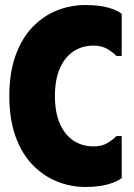

<svg xmlns="http://www.w3.org/2000/svg" viewBox="-20 -731 532 762"><path d="M17 -350Q17 -443 42 -511.5Q67 -580 109.5 -624Q152 -668 206 -689.5Q260 -711 318 -711Q374 -711 410.5 -700.5Q447 -690 463 -676V-509H442Q430 -522 407 -536Q384 -550 352 -550Q306 -550 271.5 -527Q237 -504 217.5 -459.5Q198 -415 198 -350Q198 -285 217.5 -240.5Q237 -196 271.5 -173Q306 -150 352 -150Q385 -150 407.5 -164Q430 -178 442 -191H463V-24Q447 -11 410.5 0Q374 11 318 11Q261 11 207 -10.5Q153 -32 110 -76Q67 -120 42 -188.5Q17 -257 17 -350Z"/></svg>

Font: Phudu Light ExtraBold
Style: Regular
Weight: 800
Version: Version 1.005;gftools[0.9.23]